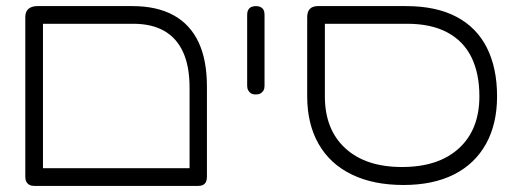

<svg xmlns="http://www.w3.org/2000/svg" viewBox="-20 -600 1711 630"><path d="M92 10Q83 10 76.5 6.5Q70 3 66.5 -3.5Q63 -10 63 -19V-544Q63 -562 73.5 -571Q84 -580 103 -580H414Q495 -580 549.5 -550Q604 -520 631.5 -461.5Q659 -403 659 -316V-20Q659 -10 656 -3.5Q653 3 646.5 6.5Q640 10 631 10Q622 10 615.5 7.5Q609 5 605.5 -0.5Q602 -6 602 -13V-313Q602 -382 581 -428.5Q560 -475 519 -498.5Q478 -522 417 -522H121V-20Q121 -10 117.5 -3.5Q114 3 108 6.5Q102 10 92 10ZM92 10 93 -48H628L630 10Z M819 -290Q810 -290 804 -293.5Q798 -297 794.5 -303.5Q791 -310 791 -319V-552Q791 -561 794.5 -567.5Q798 -574 804.5 -577Q811 -580 820 -580Q829 -580 835.5 -576.5Q842 -573 845 -567Q848 -561 848 -551V-318Q848 -309 844.5 -303Q841 -297 835 -293.5Q829 -290 819 -290Z M1304 7Q1205 7 1134 -27.5Q1063 -62 1025.5 -127.5Q988 -193 988 -284V-544Q988 -562 997 -571Q1006 -580 1023 -580H1312Q1411 -580 1477.5 -545Q1544 -510 1577.5 -443.5Q1611 -377 1611 -284Q1611 -193 1574.5 -127.5Q1538 -62 1469.5 -27.5Q1401 7 1304 7ZM1299 -52Q1419 -52 1486 -113.5Q1553 -175 1553 -284Q1553 -359 1527 -412Q1501 -465 1448 -493.5Q1395 -522 1316 -522H1046V-284Q1046 -175 1113 -113.5Q1180 -52 1299 -52Z"/></svg>

Font: Fredoka SemiExpanded Light
Style: Regular
Weight: 300
Width: 6
Designer: Ben Nathan
Foundry: Milena B. Brandão, Ben Nathan
Version: Version 2.001